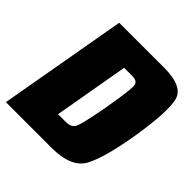

<svg xmlns="http://www.w3.org/2000/svg" viewBox="-209 -813 951 951"><g transform="rotate(45 267.0 -337.5)"><path d="M-27.5 0H293Q430 0 471 -75.5Q512 -151 543 -338Q573 -523.5 558 -599.2Q543 -675 407 -675H91.5ZM197.5 -140.5 266.5 -534.5H323.5Q353.5 -534.5 362 -516Q370.5 -497.5 342.5 -338Q314 -178.5 299.2 -159.5Q284.5 -140.5 254.5 -140.5Z"/></g></svg>

Font: Anybody Condensed Black
Style: Italic
Weight: 900
Width: 3
Italic angle: -10°
Version: Version 1.113;gftools[0.9.25]